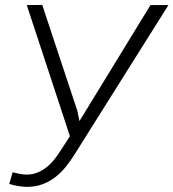

<svg xmlns="http://www.w3.org/2000/svg" viewBox="-20 -731 689 763"><path d="M287.1 -291.5 295.9 -250 578.1 -710.9H649.4L278.3 -120.6Q261.7 -93.3 242.4 -69.3Q223.1 -45.4 200 -27.3Q176.8 -9.3 148.7 1.2Q120.6 11.7 86.4 11.7Q68.4 11.2 51 8.1Q33.7 4.9 16.6 0L30.3 -46.4Q43.5 -43 56.9 -40.3Q70.3 -37.6 84.5 -37.1Q108.4 -37.1 128.4 -45.2Q148.4 -53.2 165.3 -66.7Q182.1 -80.1 196 -97.7Q210 -115.2 221.7 -133.8L257.8 -189.9L86.4 -710.9L147.9 -711.4Z"/></svg>

Font: Roboto Mono Light
Style: Italic
Weight: 300
Designer: Google
Version: Version 2.000985; 2015; ttfautohint (v1.3)